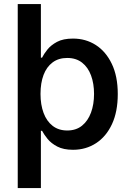

<svg xmlns="http://www.w3.org/2000/svg" viewBox="-20 -748 661 972"><path d="M349.6 10.3Q301.3 10.3 270 -6.1Q238.8 -22.5 220.7 -44.9Q202.6 -67.4 192.9 -85.9H187V204.1H69.8V-727.5H187V-456.1H192.9Q202.1 -474.6 220 -497.1Q237.8 -519.5 268.8 -536.1Q299.8 -552.7 349.6 -552.7Q414.1 -552.7 465.1 -520Q516.1 -487.3 546.1 -424.6Q576.2 -361.8 576.2 -272Q576.2 -182.6 546.9 -119.6Q517.6 -56.6 466.3 -23.2Q415 10.3 349.6 10.3ZM320.3 -87.4Q365.2 -87.4 395.3 -111.8Q425.3 -136.2 440.7 -178Q456.1 -219.7 456.1 -272.5Q456.1 -324.7 440.9 -366Q425.8 -407.2 395.5 -430.9Q365.2 -454.6 320.3 -454.6Q276.4 -454.6 246.1 -431.9Q215.8 -409.2 200.4 -368.4Q185.1 -327.6 185.1 -272.5Q185.1 -217.8 200.7 -176Q216.3 -134.3 246.6 -110.8Q276.9 -87.4 320.3 -87.4Z"/></svg>

Font: Inter Cardless
Style: Medium
Weight: 500
Designer: Rasmus Andersson
Foundry: rsms
Version: Version 4.001;git-9221beed3